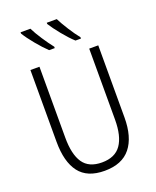

<svg xmlns="http://www.w3.org/2000/svg" viewBox="-171 -1047 943 1157"><g transform="rotate(-20 300.0 -469.0)"><path d="M83 -254V-714H141V-259Q141 -152 178 -97.5Q215 -43 299 -43Q383 -43 421.5 -98Q460 -153 460 -259V-714H518V-252Q518 -126 463.5 -58Q409 10 297 10Q186 10 134.5 -57.5Q83 -125 83 -254ZM105 -940V-948H168Q184 -915 213 -871Q242 -827 266 -797V-788H230Q199 -817 161.5 -862.5Q124 -908 105 -940ZM273 -940V-948H337Q354 -914 382 -870Q410 -826 434 -797V-788H399Q367 -817 330 -862.5Q293 -908 273 -940Z"/></g></svg>

Font: Noto Sans Mono UI Light
Style: Regular
Weight: 300
Monospace: yes
Designer: Monotype Design team
Foundry: Monotype Imaging Inc.
Version: Version 1.000